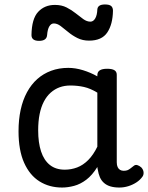

<svg xmlns="http://www.w3.org/2000/svg" viewBox="-20 -823 664 860"><path d="M258 17Q201 17 157 -10.5Q113 -38 88 -94Q63 -150 63 -235Q63 -287 72.5 -331Q82 -375 101 -410Q120 -445 147 -469Q174 -493 209 -506Q244 -519 286 -519Q318 -519 352 -508.5Q386 -498 416 -481V-486Q416 -501 427 -508Q438 -515 460 -515Q482 -515 492.5 -508.5Q503 -502 503 -488V-96Q503 -83 507 -74.5Q511 -66 518 -62Q525 -58 534 -58Q544 -58 550.5 -60.5Q557 -63 563.5 -68Q570 -73 579 -80Q586 -86 595 -83.5Q604 -81 613 -73Q622 -63 623 -52Q624 -41 619 -33Q608 -17 591 -6Q574 5 554.5 11Q535 17 515 17Q492 17 475 12Q458 7 446 -3.5Q434 -14 427.5 -29Q421 -44 418 -63Q418 -64 417 -67.5Q416 -71 416 -75Q393 -38 366.5 -18Q340 2 312 9.5Q284 17 258 17ZM151 -239Q151 -184 164 -144.5Q177 -105 203.5 -84Q230 -63 270 -63Q299 -63 325.5 -73Q352 -83 375 -106Q398 -129 416 -166V-408Q385 -427 356 -433.5Q327 -440 295 -440Q269 -440 247 -432Q225 -424 207 -408Q189 -392 176.5 -368Q164 -344 157.5 -312Q151 -280 151 -239ZM155 -640Q121 -640 121 -666Q122 -739 151 -770Q180 -801 226 -801Q256 -801 278.5 -789.5Q301 -778 319 -763.5Q337 -749 353 -737.5Q369 -726 385 -726Q398 -726 406.5 -740.5Q415 -755 416 -781Q418 -803 450 -803Q470 -803 478 -796Q486 -789 486 -775Q485 -714 460.5 -677.5Q436 -641 379 -641Q350 -641 327 -652.5Q304 -664 285.5 -679.5Q267 -695 251.5 -706.5Q236 -718 221 -718Q209 -718 201 -705Q193 -692 191 -666Q190 -653 181 -646.5Q172 -640 155 -640Z"/></svg>

Font: Playwrite ES Deco
Style: Regular
Weight: 400
Designer: Veronika Burian, José Scaglione
Foundry: TypeTogether
Version: Version 1.002